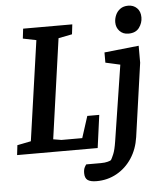

<svg xmlns="http://www.w3.org/2000/svg" viewBox="-59 -771 845 992"><g transform="rotate(-5 363.5 -274.5)"><path d="M4 0 10 -51 81 -65 155 -583 86 -597 92 -648H347L341 -597L270 -583L197 -65L239 -58H347L383 -170H445L422 0ZM402 170Q370 170 355.5 159.5Q341 149 341 123Q341 103 348 91Q355 79 356 79H432Q453 79 467.5 75Q482 71 485 68Q490 60 499 39Q508 18 515 -27L576 -419L500 -436V-489L679 -508V-420L625 -39Q616 23 585 70Q554 117 506.5 143.5Q459 170 402 170ZM632 -575Q604 -575 586.5 -593.5Q569 -612 569 -639Q569 -658 577 -676.5Q585 -695 601.5 -707Q618 -719 643 -719Q670 -719 688 -701.5Q706 -684 706 -653Q706 -624 688 -599.5Q670 -575 632 -575Z"/></g></svg>

Font: Faustina SemiBold
Style: Italic
Weight: 600
Italic angle: -8°
Designer: Alfonso Garcia
Foundry: http://www.omnibus-type.com
Version: Version 1.200